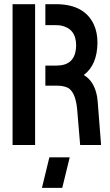

<svg xmlns="http://www.w3.org/2000/svg" viewBox="-20 -704 534 932"><path d="M183.6 208 219.7 59.6H318.4L282.2 208ZM41 0V-683.6H150.4V0ZM200.2 -288.1V-385.7H254.9Q339.8 -385.7 348.6 -466.8Q349.6 -475.6 349.6 -483.4Q349.6 -565.4 275.4 -580.1Q261.7 -582 247.1 -582H200.2V-683.6H259.8Q389.6 -680.7 434.6 -586.9Q453.1 -547.9 453.1 -497.1Q452.1 -388.7 386.7 -339.8Q437.5 -310.5 451.2 -235.4Q453.1 -222.7 454.1 -211.9L470.7 0H369.1L354.5 -173.8Q346.7 -255.9 310.5 -277.3Q289.1 -288.1 256.8 -288.1Z"/></svg>

Font: Post No Bills Colombo
Style: Bold
Weight: 700
Designer: Kosala Senevirathne, Siva Puranthara, Lasantha Premarathna, Tharique Azeez
Foundry: Mooniak
Version: Version 1.220 ; ttfautohint (v1.6)